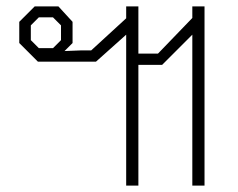

<svg xmlns="http://www.w3.org/2000/svg" viewBox="-20 -578 742 598"><path d="M373 -470 279 -386H98L40 -444V-510L88 -558H162L206 -510V-444L181 -419L232 -421H264L373 -521V-558H411V-411H472L579 -522V-558H617V0H579V-470L485 -376H411V0H373ZM145 -428 170 -453V-499L145 -524H101L76 -499V-453L101 -428Z"/></svg>

Font: Chakra Petch ExtraLight
Style: Regular
Weight: 275
Designer: Katatrad Aksorn Co.,Ltd.
Foundry: Cadson Demak Co.,Ltd.
Version: Version 1.000; ttfautohint (v1.6)